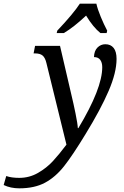

<svg xmlns="http://www.w3.org/2000/svg" viewBox="-170 -786 673 1046"><path d="M-150 222 -136 173Q-108 183 -65 183Q-10 183 37 156Q84 129 118.5 91.5Q153 54 192 2L83 -442Q76 -472 62 -483.5Q48 -495 22 -495H13L21 -536H157L220 -265Q230 -224 241.5 -167.5Q253 -111 254 -88H257Q387 -304 387 -420Q387 -445 376 -460Q365 -475 342 -475Q343 -509 361 -527Q379 -545 404 -545Q433 -545 449 -525Q465 -505 465 -465Q465 -391 422 -291Q379 -191 297 -57Q226 60 179 119.5Q132 179 75 209.5Q18 240 -65 240Q-112 240 -150 222ZM142 -619Q230 -712 265 -766H355Q362 -735 379 -694Q396 -653 414 -619L411 -606H377Q338 -637 299 -701Q232 -638 178 -606H139Z"/></svg>

Font: Noto Serif Narrow
Style: Italic
Weight: 400
Width: 4
Italic angle: -12°
Designer: Monotype Design Team
Foundry: Monotype Imaging Inc.
Version: Version 1.001